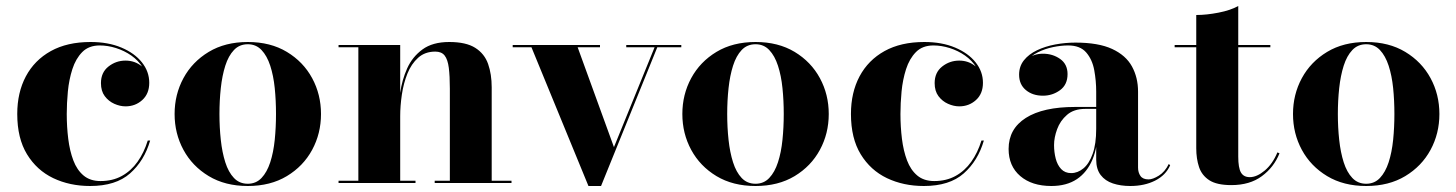

<svg xmlns="http://www.w3.org/2000/svg" viewBox="-20 -610 4854 640"><path d="M280.5 10Q212.5 10 157.5 -16.2Q102.5 -42.5 70 -95.8Q37.5 -149 37.5 -230Q37.5 -301.5 66.2 -355.5Q95 -409.5 149.5 -439.8Q204 -470 282 -470Q340.5 -470 384.5 -451.5Q428.5 -433 453 -402.2Q477.5 -371.5 477.5 -334Q477.5 -297.5 454.2 -276.5Q431 -255.5 398.5 -255.5Q380 -255.5 361 -264Q342 -272.5 329.2 -289.5Q316.5 -306.5 316.5 -333Q316.5 -368.5 341.5 -388.2Q366.5 -408 398.5 -408Q429.5 -408 453 -388.8Q476.5 -369.5 476.5 -334H470Q470 -362.5 455.5 -385.5Q441 -408.5 417.8 -424.8Q394.5 -441 366.8 -449.8Q339 -458.5 312.5 -458.5Q276 -458.5 254.2 -436.5Q232.5 -414.5 221.2 -379.5Q210 -344.5 206.2 -305Q202.5 -265.5 202.5 -230Q202.5 -187 207.5 -147Q212.5 -107 224.5 -75.2Q236.5 -43.5 258.5 -25Q280.5 -6.5 315 -6.5Q355.5 -6.5 386.2 -23.5Q417 -40.5 438.5 -70.8Q460 -101 472.5 -141.5H480.5Q461 -74 413.5 -32Q366 10 280.5 10Z M806 10Q730.5 10 675.8 -23Q621 -56 591.5 -110.5Q562 -165 562 -230Q562 -295 591.5 -349.5Q621 -404 675.8 -437Q730.5 -470 806 -470Q881.5 -470 936.2 -437Q991 -404 1020.5 -349.5Q1050 -295 1050 -230Q1050 -165 1020.5 -110.5Q991 -56 936.2 -23Q881.5 10 806 10ZM806 2.5Q833.5 2.5 851.8 -16.8Q870 -36 880.8 -69Q891.5 -102 895.8 -143.8Q900 -185.5 900 -230Q900 -275 895.8 -316.5Q891.5 -358 880.8 -391Q870 -424 851.8 -443.2Q833.5 -462.5 806 -462.5Q778 -462.5 759.8 -443.2Q741.5 -424 731 -391Q720.5 -358 716 -316.2Q711.5 -274.5 711.5 -230Q711.5 -185.5 716 -143.8Q720.5 -102 731 -69Q741.5 -36 759.8 -16.8Q778 2.5 806 2.5Z M1314 -460V-7.5H1365V0H1108.5V-7.5H1174.5V-452.5H1108.5V-460ZM1619 -319V-7.5H1685V0H1429V-7.5H1479.5V-314.5Q1479.5 -356.5 1476 -384Q1472.5 -411.5 1462.2 -424.8Q1452 -438 1431 -438Q1396.5 -438 1373.8 -417.5Q1351 -397 1338 -364.5Q1325 -332 1319.5 -294.5Q1314 -257 1314 -223L1308 -221Q1308 -257.5 1314 -300.5Q1320 -343.5 1337.2 -382Q1354.5 -420.5 1388.2 -445.2Q1422 -470 1477.5 -470Q1533.5 -470 1564.2 -450.5Q1595 -431 1607 -396.8Q1619 -362.5 1619 -319Z M2251 -460V-452.5H2171L1983.5 10H1941.5L1751.5 -452.5H1689V-460H1980V-452.5H1905.5L2026.5 -119.5L2162 -452.5H2067.5V-460Z M2498.5 10Q2423 10 2368.2 -23Q2313.5 -56 2284 -110.5Q2254.5 -165 2254.5 -230Q2254.5 -295 2284 -349.5Q2313.5 -404 2368.2 -437Q2423 -470 2498.5 -470Q2574 -470 2628.8 -437Q2683.5 -404 2713 -349.5Q2742.5 -295 2742.5 -230Q2742.5 -165 2713 -110.5Q2683.5 -56 2628.8 -23Q2574 10 2498.5 10ZM2498.5 2.5Q2526 2.5 2544.2 -16.8Q2562.5 -36 2573.2 -69Q2584 -102 2588.2 -143.8Q2592.5 -185.5 2592.5 -230Q2592.5 -275 2588.2 -316.5Q2584 -358 2573.2 -391Q2562.5 -424 2544.2 -443.2Q2526 -462.5 2498.5 -462.5Q2470.5 -462.5 2452.2 -443.2Q2434 -424 2423.5 -391Q2413 -358 2408.5 -316.2Q2404 -274.5 2404 -230Q2404 -185.5 2408.5 -143.8Q2413 -102 2423.5 -69Q2434 -36 2452.2 -16.8Q2470.5 2.5 2498.5 2.5Z M3059.5 10Q2991.5 10 2936.5 -16.2Q2881.5 -42.5 2849 -95.8Q2816.5 -149 2816.5 -230Q2816.5 -301.5 2845.2 -355.5Q2874 -409.5 2928.5 -439.8Q2983 -470 3061 -470Q3119.5 -470 3163.5 -451.5Q3207.5 -433 3232 -402.2Q3256.5 -371.5 3256.5 -334Q3256.5 -297.5 3233.2 -276.5Q3210 -255.5 3177.5 -255.5Q3159 -255.5 3140 -264Q3121 -272.5 3108.2 -289.5Q3095.5 -306.5 3095.5 -333Q3095.5 -368.5 3120.5 -388.2Q3145.5 -408 3177.5 -408Q3208.5 -408 3232 -388.8Q3255.5 -369.5 3255.5 -334H3249Q3249 -362.5 3234.5 -385.5Q3220 -408.5 3196.8 -424.8Q3173.5 -441 3145.8 -449.8Q3118 -458.5 3091.5 -458.5Q3055 -458.5 3033.2 -436.5Q3011.5 -414.5 3000.2 -379.5Q2989 -344.5 2985.2 -305Q2981.5 -265.5 2981.5 -230Q2981.5 -187 2986.5 -147Q2991.5 -107 3003.5 -75.2Q3015.5 -43.5 3037.5 -25Q3059.5 -6.5 3094 -6.5Q3134.5 -6.5 3165.2 -23.5Q3196 -40.5 3217.5 -70.8Q3239 -101 3251.5 -141.5H3259.5Q3240 -74 3192.5 -32Q3145 10 3059.5 10Z M3747.5 10Q3715.5 10 3689.8 1.5Q3664 -7 3649 -26.5Q3634 -46 3634 -78V-304.5Q3634 -340.5 3627.5 -376Q3621 -411.5 3600.8 -435Q3580.5 -458.5 3540.5 -458.5Q3517 -458.5 3490.2 -453Q3463.5 -447.5 3439.8 -435.8Q3416 -424 3401 -405.5Q3386 -387 3386 -361H3378Q3378 -392.5 3401.5 -411.8Q3425 -431 3456.5 -431Q3489 -431 3513.8 -413.5Q3538.5 -396 3538.5 -363Q3538.5 -327.5 3513.2 -309.2Q3488 -291 3456.5 -291Q3422 -291 3399.5 -309.8Q3377 -328.5 3377 -361Q3377 -389 3393.2 -409.2Q3409.5 -429.5 3436.8 -442.5Q3464 -455.5 3497.5 -461.8Q3531 -468 3565 -468Q3641.5 -468 3687.2 -446.8Q3733 -425.5 3753.2 -388.5Q3773.5 -351.5 3773.5 -304.5V-51.5Q3773.5 -35 3781.5 -23.5Q3789.5 -12 3808.5 -12Q3822.5 -12 3842.8 -24.5Q3863 -37 3876 -63.5L3880.5 -59Q3866 -26 3830.5 -8Q3795 10 3747.5 10ZM3484.5 10Q3419.5 10 3380.8 -23.2Q3342 -56.5 3342 -113.5Q3342 -180.5 3399.5 -217Q3457 -253.5 3563.5 -253.5H3680.5V-247H3597.5Q3559.5 -247 3536.8 -227.2Q3514 -207.5 3503.8 -179.5Q3493.5 -151.5 3493.5 -126.5Q3493.5 -103 3499 -81.5Q3504.5 -60 3517.2 -46.5Q3530 -33 3550.5 -33Q3572.5 -33 3591.5 -48.8Q3610.5 -64.5 3622.2 -97.2Q3634 -130 3634 -181H3639.5Q3639.5 -121.5 3621.8 -78.8Q3604 -36 3569.8 -13Q3535.5 10 3484.5 10Z M4084.5 7Q4036 7 4011 -9.2Q3986 -25.5 3976.8 -53.2Q3967.5 -81 3967.5 -116V-560Q4001.5 -560 4041.5 -567.8Q4081.5 -575.5 4107.5 -590V-88Q4107.5 -50.5 4116.5 -35Q4125.5 -19.5 4146 -19.5Q4169.5 -19.5 4195.8 -41.5Q4222 -63.5 4238 -102L4245 -99Q4226.5 -52.5 4186.2 -22.8Q4146 7 4084.5 7ZM3895.5 -452.5V-460H4214.5V-452.5Z M4534 10Q4458.5 10 4403.8 -23Q4349 -56 4319.5 -110.5Q4290 -165 4290 -230Q4290 -295 4319.5 -349.5Q4349 -404 4403.8 -437Q4458.5 -470 4534 -470Q4609.5 -470 4664.2 -437Q4719 -404 4748.5 -349.5Q4778 -295 4778 -230Q4778 -165 4748.5 -110.5Q4719 -56 4664.2 -23Q4609.5 10 4534 10ZM4534 2.5Q4561.5 2.5 4579.8 -16.8Q4598 -36 4608.8 -69Q4619.5 -102 4623.8 -143.8Q4628 -185.5 4628 -230Q4628 -275 4623.8 -316.5Q4619.5 -358 4608.8 -391Q4598 -424 4579.8 -443.2Q4561.5 -462.5 4534 -462.5Q4506 -462.5 4487.8 -443.2Q4469.5 -424 4459 -391Q4448.5 -358 4444 -316.2Q4439.5 -274.5 4439.5 -230Q4439.5 -185.5 4444 -143.8Q4448.5 -102 4459 -69Q4469.5 -36 4487.8 -16.8Q4506 2.5 4534 2.5Z"/></svg>

Font: Bodoni Moda 28pt
Style: Bold
Weight: 700
Designer: Owen Earl
Foundry: indestructible type
Version: Version 2.005